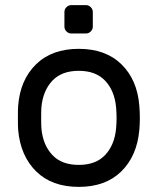

<svg xmlns="http://www.w3.org/2000/svg" viewBox="-20 -721 617 751"><path d="M316 -590H259Q248 -590 240 -598Q232 -606 232 -617V-674Q232 -685 240 -693Q248 -701 259 -701H316Q327 -701 335 -693Q343 -685 343 -674V-617Q343 -606 335 -598Q327 -590 316 -590ZM527 -259Q527 -235 525 -213Q516 -111 454.5 -50.5Q393 10 288 10Q183 10 121.5 -50.5Q60 -111 51 -213Q50 -224 50 -259Q50 -296 51 -307Q59 -409 121 -469.5Q183 -530 288 -530Q393 -530 455 -469.5Q517 -409 525 -307Q527 -285 527 -259ZM288 -444Q221 -444 184.5 -405Q148 -366 142 -302Q141 -290 141 -259Q141 -229 142 -218Q148 -154 184.5 -115Q221 -76 288 -76Q355 -76 391.5 -115Q428 -154 434 -218Q436 -240 436 -259Q436 -278 434 -302Q428 -366 391.5 -405Q355 -444 288 -444Z"/></svg>

Font: Contemporary
Style: Regular
Weight: 400
Designer: Victor Tran
Foundry: Victor Tran
Version: Version 1.100